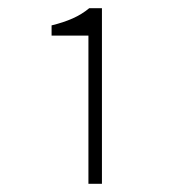

<svg xmlns="http://www.w3.org/2000/svg" viewBox="-20 -900 437 469"><path d="M196 -451V-813H106V-838Q135 -845 157.5 -855Q180 -865 198 -880H229V-451Z"/></svg>

Font: Noto Sans HK Thin Thin
Style: Regular
Weight: 250
Version: Version 2.004-H2;hotconv 1.0.118;makeotfexe 2.5.65603